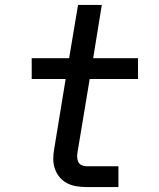

<svg xmlns="http://www.w3.org/2000/svg" viewBox="-20 -755 640 775"><path d="M328 0Q307 0 287 -3.5Q267 -7 250 -16Q233 -25 220.5 -40Q208 -55 201.5 -74Q195 -93 195 -113.5Q195 -134 199 -155L245 -436H108V-520H259L295 -735H391L356 -520H537V-436H342L293 -141Q291 -131 291.5 -120.5Q292 -110 296 -101.5Q300 -93 309 -88.5Q318 -84 328 -84H458V0Z"/></svg>

Font: Iosevka SS04 Medium Extended
Style: Italic
Weight: 500
Width: 7
Italic angle: -9°
Monospace: yes
Designer: Belleve Invis
Foundry: Belleve Invis
Version: Version 19.0.0; ttfautohint (v1.8.4)